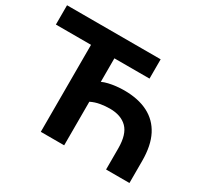

<svg xmlns="http://www.w3.org/2000/svg" viewBox="-145 -904 1166 1103"><g transform="rotate(30 438.0 -352.5)"><path d="M239 0V-577H6V-705H627V-577H394V-421Q411 -429 434 -434.5Q457 -440 483.5 -443Q510 -446 536 -446Q629 -446 694 -413Q759 -380 793 -314Q827 -248 827 -146V0H672V-140Q672 -233 631.5 -273.5Q591 -314 517 -314Q486 -314 454 -308.5Q422 -303 394 -289V0Z"/></g></svg>

Font: Nunito Sans 12pt ExtraBold
Style: Regular
Weight: 800
Designer: Vernon Adams
Foundry: Vernon Adams
Version: Version 3.101;gftools[0.9.27]